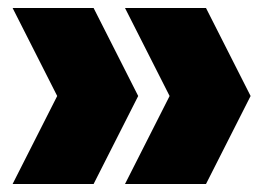

<svg xmlns="http://www.w3.org/2000/svg" viewBox="-20 -525 678 480"><path d="M11.5 -65 123 -285 11.5 -505H214L325.5 -285L214 -65ZM292.5 -65 404 -285 292.5 -505H495L606.5 -285L495 -65Z"/></svg>

Font: Encode Sans SmCnd Black
Style: Regular
Weight: 900
Width: 4
Designer: Multiple Designers
Foundry: Impallari Type
Version: Version 3.002; ttfautohint (v1.8.3) -l 8 -r 50 -G 200 -x 14 